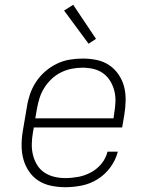

<svg xmlns="http://www.w3.org/2000/svg" viewBox="-20 -772 640 800"><path d="M252 8Q222 8 193 2Q164 -4 140.5 -19Q117 -34 101 -57.5Q85 -81 77.5 -108.5Q70 -136 70 -166Q70 -196 75 -226L92 -326Q96 -353 105 -379.5Q114 -406 130 -430.5Q146 -455 168.5 -474.5Q191 -494 217 -506.5Q243 -519 270.5 -523.5Q298 -528 325 -528Q355 -528 383.5 -522Q412 -516 435 -500.5Q458 -485 474 -461.5Q490 -438 497 -411Q504 -384 503.5 -354Q503 -324 498 -294L489 -241H121L117 -219Q113 -196 112.5 -172Q112 -148 117.5 -126Q123 -104 134.5 -85Q146 -66 164.5 -53.5Q183 -41 205.5 -35.5Q228 -30 252 -30Q279 -30 306 -35Q333 -40 358.5 -53.5Q384 -67 402.5 -89.5Q421 -112 428 -140H471Q462 -105 440 -75Q418 -45 387 -25.5Q356 -6 321 1Q286 8 252 8ZM453 -279 456 -301Q460 -324 461 -347.5Q462 -371 456.5 -393Q451 -415 439.5 -434Q428 -453 410.5 -466Q393 -479 370.5 -484.5Q348 -490 324 -490Q301 -490 278.5 -485.5Q256 -481 234.5 -470.5Q213 -460 195 -443Q177 -426 164.5 -406Q152 -386 145 -364Q138 -342 134 -319L127 -279ZM349 -590 247 -728 285 -752 380 -610Z"/></svg>

Font: Iosevka Etoile XLtObl
Style: Regular
Weight: 200
Italic angle: -9°
Designer: Belleve Invis
Foundry: Belleve Invis
Version: Version 15.5.2; ttfautohint (v1.8.4)